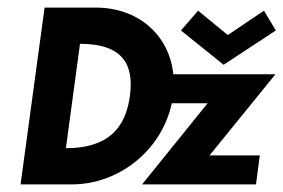

<svg xmlns="http://www.w3.org/2000/svg" viewBox="-20 -484 744 504"><path d="M321 -232C310 -151 267 -95 153 -95L190 -369C304 -369 332 -313 321 -232ZM97 -464 34 0H169C291 0 404 -88 431 -213H525L353 0H652L662 -76H530L703 -289H435C424 -394 341 -464 232 -464ZM500 -456 455 -404 567 -314 704 -404 673 -456 578 -392Z"/></svg>

Font: Hussar Tani
Style: Kurs
Weight: 700
Foundry: Cannot Into Space Fonts
Version: Version 0.92